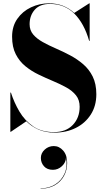

<svg xmlns="http://www.w3.org/2000/svg" viewBox="-20 -780 636 1151"><path d="M225 166.8Q225 138 248 116.8Q271 95.6 302.6 95.6Q335 95.6 358.8 122.8Q382.6 150 382.6 196.8Q382.6 240 363.2 275Q343.8 310 308.2 330.6Q272.6 351.2 223.4 351.2V349.2Q274.2 349.2 312.2 324.6Q350.2 300 368 258.2Q385.8 216.4 375.8 164Q375 194 351.4 216Q327.8 238 297.4 238Q262.6 238 243.8 216.8Q225 195.6 225 166.8ZM45 10H42V-225H45.5Q64.5 -165.5 96.5 -111.2Q128.5 -57 178.8 -22.5Q229 12 303.5 12Q375 12 416.2 -30.8Q457.5 -73.5 457.5 -140Q457.5 -181 435.5 -208.5Q413.5 -236 377.2 -256Q341 -276 298 -294Q255 -312 211.8 -332.8Q168.5 -353.5 132.5 -382.8Q96.5 -412 74.5 -455Q52.5 -498 52.5 -560Q52.5 -622.5 83.8 -667.2Q115 -712 165.8 -736Q216.5 -760 274.5 -760Q363 -760 425 -702.5L515 -760H517.5V-535H514.5Q484.5 -639.5 426 -698Q367.5 -756.5 279.5 -756.5Q219 -756.5 188.2 -721.5Q157.5 -686.5 157.5 -635Q157.5 -598.5 179.2 -573Q201 -547.5 236.5 -527.8Q272 -508 314.8 -489.5Q357.5 -471 400 -448.5Q442.5 -426 478.2 -395.5Q514 -365 535.8 -321Q557.5 -277 557.5 -215Q557.5 -145 524.2 -93.2Q491 -41.5 434.5 -13.2Q378 15 307.5 15Q252 15 210.2 -3.5Q168.5 -22 138 -53Z"/></svg>

Font: Bodoni* 72pt
Style: Bold
Weight: 700
Version: Version 2.3